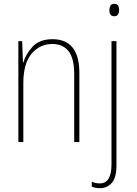

<svg xmlns="http://www.w3.org/2000/svg" viewBox="-20 -743 715 1004"><path d="M577 -658Q603 -658 603 -691Q603 -703 598 -713Q593 -723 577 -723Q562 -723 557 -712.5Q552 -702 552 -690Q552 -658 577 -658ZM102 -416H100L96 -528H76V0H102V-307Q102 -411 145 -462Q188 -513 254 -513Q308 -513 338 -476Q368 -439 368 -355V0H395V-361Q395 -538 255 -538Q187 -538 151 -499.5Q115 -461 102 -416ZM589 123V-528H563V117Q563 216 502 216Q478 216 460 207V233Q478 241 503 241Q539 241 564 214Q589 187 589 123Z"/></svg>

Font: Noto Sans Display SemiCondensed Thin
Style: Regular
Weight: 250
Width: 4
Designer: Monotype Design team
Foundry: Monotype Imaging Inc.
Version: 1.000